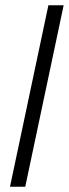

<svg xmlns="http://www.w3.org/2000/svg" viewBox="-20 -710 262 730"><path d="M164 -690H222L76 0H18Z"/></svg>

Font: Decalotype Light Italic
Style: Regular
Weight: 300
Italic angle: -12°
Designer: Alfredo Marco Pradil
Foundry: Alfredo Marco Pradil
Version: Version 1.0